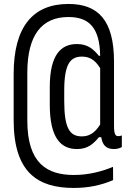

<svg xmlns="http://www.w3.org/2000/svg" viewBox="-20 -741 660 970"><path d="M231.5 -301V-212C231.5 -46.5 286 12 368.5 12C423.5 12 451 -13.5 480 -48H491.5C497 -11.5 514 12 554.5 12C569.5 12 583.5 9 595.5 2V-56.5C564.5 -47 556 -55 556 -107.5V-429.5C556 -641.5 473.5 -721 326 -721C146.5 -721 49 -606 49 -367.5V-133.5C49 132.5 173.5 208.5 352 208.5C426.5 208.5 488.5 195.5 551.5 169L551 102C495.5 124.5 430 143 353.5 143C219.5 143 118 86 118 -132V-373C118 -567 193 -655 326 -655C428.5 -655 484 -602.5 486 -459H479.5C451.5 -493 423.5 -518.5 368.5 -518.5C290 -518.5 231.5 -467 231.5 -301ZM304.5 -231V-282C304.5 -417.5 334.5 -455 394 -455C430 -455 459.5 -440.5 486 -396.5V-112C457.5 -66.5 428.5 -52 393 -52C331.5 -52 304.5 -94.5 304.5 -231Z"/></svg>

Font: Monaspace Krypton Light
Style: Regular
Weight: 300
Designer: Riley Cran & the Lettermatic Team
Foundry: Lettermatic
Version: Version 1.101 (Monaspace Krypton)